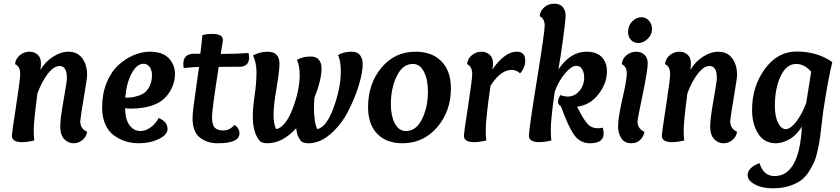

<svg xmlns="http://www.w3.org/2000/svg" viewBox="-20 -763 4535 1036"><path d="M182 -259Q162 -109 162 -59Q162 -30 165 -5Q126 4 99 4Q44 4 44 -31Q44 -44 66.5 -189.5Q89 -335 89 -363Q89 -405 61 -417Q65 -448 88 -466Q111 -484 139 -484Q165 -484 183 -468Q201 -452 201 -422Q201 -404 198 -386Q227 -433 268.5 -458.5Q310 -484 348 -484Q397 -484 423.5 -449Q450 -414 450 -358Q450 -340 432.5 -238Q415 -136 413 -108Q413 -69 450 -52Q446 -24 424.5 -7Q403 10 377 10Q347 10 326 -13Q305 -36 305 -80Q305 -122 323 -222.5Q341 -323 341 -342Q341 -407 301 -407Q271 -407 238.5 -365.5Q206 -324 182 -259Z M655 -179Q656 -117 679.5 -86.5Q703 -56 737 -56Q765 -56 792 -75Q819 -94 836 -126Q884 -107 884 -67Q884 -36 837 -13Q790 10 729 10Q691 10 657.5 -0.5Q624 -11 594.5 -32.5Q565 -54 548 -92.5Q531 -131 531 -183Q531 -256 555 -315.5Q579 -375 617.5 -410.5Q656 -446 700.5 -465Q745 -484 789 -484Q856 -484 890 -449.5Q924 -415 924 -363Q924 -313 895 -266.5Q866 -220 817 -200Q763 -177 688 -177Q673 -177 655 -179ZM800 -358Q800 -384 787.5 -401.5Q775 -419 755 -419Q718 -419 690 -366.5Q662 -314 656 -236Q675 -236 688.5 -237.5Q702 -239 725 -246Q748 -253 762.5 -265Q777 -277 788.5 -301Q800 -325 800 -358Z M1027 -473H1061Q1062 -479 1066.5 -519Q1071 -559 1072 -573Q1093 -580 1128 -580Q1183 -580 1183 -546Q1183 -541 1171 -472Q1256 -472 1321 -477Q1324 -465 1324 -453Q1324 -406 1278 -403Q1247 -402 1160 -402Q1124 -170 1124 -133Q1124 -89 1139 -74Q1154 -59 1186 -59Q1218 -59 1246 -89Q1272 -71 1272 -43Q1272 10 1155 10Q1097 10 1058 -21Q1019 -52 1019 -125Q1019 -147 1024.5 -191Q1030 -235 1040 -302Q1050 -369 1054 -402Q1037 -402 971 -396Q969 -410 969 -417Q969 -473 1027 -473Z M1364 -374Q1364 -424 1345 -464Q1384 -484 1424 -484Q1488 -484 1488 -418Q1488 -382 1472 -287Q1456 -192 1456 -147Q1456 -94 1470 -66Q1521 -77 1559 -176.5Q1597 -276 1597 -357Q1597 -410 1582 -440Q1613 -458 1656 -458Q1687 -458 1701 -440Q1715 -422 1715 -395Q1715 -331 1676 -234Q1674 -202 1674 -185Q1674 -103 1692 -66Q1743 -78 1781 -184.5Q1819 -291 1819 -377Q1819 -435 1804 -466Q1835 -484 1878 -484Q1909 -484 1923 -465Q1937 -446 1937 -418Q1937 -370 1915 -299.5Q1893 -229 1856.5 -159Q1820 -89 1763 -39.5Q1706 10 1645 10Q1625 10 1608 2Q1583 -23 1578 -71Q1504 10 1423 10Q1403 10 1386 2Q1344 -41 1344 -135Q1344 -181 1354 -248Q1364 -315 1364 -374Z M2152 10Q2064 10 2015 -41.5Q1966 -93 1966 -185Q1966 -311 2038 -397.5Q2110 -484 2222 -484Q2312 -484 2362.5 -431.5Q2413 -379 2413 -287Q2413 -162 2338.5 -76Q2264 10 2152 10ZM2208 -418Q2153 -418 2121 -352.5Q2089 -287 2089 -201Q2089 -138 2110.5 -97Q2132 -56 2171 -56Q2225 -56 2257 -120Q2289 -184 2289 -269Q2289 -334 2267.5 -376Q2246 -418 2208 -418Z M2741 -386Q2682 -386 2627 -301Q2601 -125 2601 -59Q2601 -30 2604 -5Q2565 4 2538 4Q2483 4 2483 -31Q2483 -44 2505.5 -189.5Q2528 -335 2528 -363Q2528 -405 2500 -417Q2504 -448 2527 -466Q2550 -484 2578 -484Q2604 -484 2622 -468Q2640 -452 2640 -422Q2640 -405 2637 -387Q2661 -426 2696.5 -455Q2732 -484 2769 -484Q2814 -484 2814 -436Q2814 -397 2786 -367Q2767 -386 2741 -386Z M3145 -484Q3200 -484 3227.5 -454.5Q3255 -425 3255 -378Q3255 -314 3209.5 -255Q3164 -196 3094 -187Q3125 -124 3148 -97Q3170 -71 3206 -71Q3218 -71 3233 -74Q3237 -59 3237 -42Q3237 10 3164 10Q3110 10 3078 -35Q3046 -80 3007 -189Q2991 -199 2991 -214Q2991 -230 3004 -250Q3025 -242 3042 -242Q3081 -242 3106.5 -272.5Q3132 -303 3132 -345Q3132 -372 3121 -390Q3110 -408 3088 -408Q3064 -408 3029 -367Q2994 -326 2973 -267Q2952 -124 2952 -59Q2952 -30 2955 -5Q2916 4 2889 4Q2834 4 2834 -31Q2834 -66 2876.5 -327.5Q2919 -589 2919 -625Q2919 -662 2892 -676Q2894 -703 2916 -723Q2938 -743 2970 -743Q3002 -743 3017 -724.5Q3032 -706 3032 -679Q3032 -655 3018 -552Q3004 -449 2993 -388Q3057 -484 3145 -484Z M3425 -531Q3400 -531 3384.5 -547.5Q3369 -564 3369 -592Q3369 -624 3391 -647Q3413 -670 3442 -670Q3465 -670 3481.5 -651.5Q3498 -633 3498 -606Q3498 -575 3474.5 -553Q3451 -531 3425 -531ZM3362 -366Q3362 -404 3335 -417Q3338 -447 3361 -465.5Q3384 -484 3413 -484Q3439 -484 3457 -468Q3475 -452 3475 -421Q3475 -383 3447.5 -251.5Q3420 -120 3420 -108Q3420 -68 3457 -52Q3453 -26 3434.5 -8Q3416 10 3387 10Q3350 10 3332.5 -17Q3315 -44 3315 -81Q3315 -128 3338.5 -230Q3362 -332 3362 -366Z M3689 -259Q3669 -109 3669 -59Q3669 -30 3672 -5Q3633 4 3606 4Q3551 4 3551 -31Q3551 -44 3573.5 -189.5Q3596 -335 3596 -363Q3596 -405 3568 -417Q3572 -448 3595 -466Q3618 -484 3646 -484Q3672 -484 3690 -468Q3708 -452 3708 -422Q3708 -404 3705 -386Q3734 -433 3775.5 -458.5Q3817 -484 3855 -484Q3904 -484 3930.5 -449Q3957 -414 3957 -358Q3957 -340 3939.5 -238Q3922 -136 3920 -108Q3920 -69 3957 -52Q3953 -24 3931.5 -7Q3910 10 3884 10Q3854 10 3833 -13Q3812 -36 3812 -80Q3812 -122 3830 -222.5Q3848 -323 3848 -342Q3848 -407 3808 -407Q3778 -407 3745.5 -365.5Q3713 -324 3689 -259Z M4330 -206Q4344 -298 4357 -376Q4320 -418 4276 -418Q4223 -418 4192 -351.5Q4161 -285 4161 -191Q4161 -134 4178.5 -100Q4196 -66 4220 -66Q4244 -66 4274.5 -104Q4305 -142 4330 -206ZM4278 -485Q4390 -485 4471 -428Q4447 -330 4422 -162Q4419 -140 4414 -97Q4409 -54 4405.5 -26.5Q4402 1 4393.5 41.5Q4385 82 4374 108.5Q4363 135 4343.5 165Q4324 195 4298.5 212.5Q4273 230 4235.5 241.5Q4198 253 4151 253Q4092 253 4053 232Q4014 211 4014 182Q4014 142 4078 117Q4100 187 4159 187Q4293 187 4307 -80Q4278 -33 4239.5 -11.5Q4201 10 4167 10Q4103 10 4070.5 -42.5Q4038 -95 4038 -170Q4038 -297 4107 -391Q4176 -485 4278 -485Z"/></svg>

Font: Overlock
Style: Bold Italic
Weight: 700
Version: Version 1.001